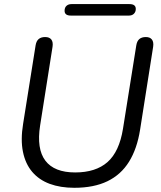

<svg xmlns="http://www.w3.org/2000/svg" viewBox="-20 -889 768 918"><path d="M335.2 8.9Q268.7 8.9 217.6 -10Q166.5 -29 133.9 -67.4Q101.3 -105.9 89.7 -163.3Q78 -220.6 90.5 -296.9L150.3 -672.6Q153.7 -693 165.1 -702.5Q176.5 -711.9 195.9 -711.9Q216.2 -711.9 225.4 -700Q234.6 -688.1 231.2 -665.3L171.9 -289.5Q154.2 -177.1 196.9 -120.8Q239.6 -64.5 339.4 -64.5Q437.8 -64.5 494.1 -114.1Q550.3 -163.8 568 -273.3L631.7 -672.6Q635.1 -693 646.5 -702.5Q657.9 -711.9 677.3 -711.9Q697.2 -711.9 706.4 -700Q715.6 -688.1 712.2 -665.3L649.9 -269.5Q635.4 -177.6 596.9 -115.7Q558.5 -53.9 493.7 -22.5Q428.8 8.9 335.2 8.9ZM318.8 -814.5Q288.8 -814.5 288.8 -837.5Q288.8 -852.8 297.9 -861.1Q307 -869.4 321.7 -869.4H599.2Q629.2 -869.4 629.2 -846.3Q629.2 -832.1 620.3 -823.3Q611.5 -814.5 596.3 -814.5Z"/></svg>

Font: Nunito ExtraLight
Style: Italic
Weight: 200
Italic angle: -9°
Designer: Vernon Adams
Foundry: Vernon Adams
Version: Version 3.602